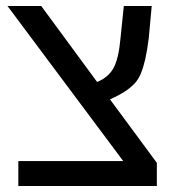

<svg xmlns="http://www.w3.org/2000/svg" viewBox="-20 -619 585 639"><path d="M502 -77.1V0H41V-83H390.1L4.9 -599.1H117.2L303.2 -346.2Q341.3 -361.8 358.2 -393.3Q375 -424.8 380.9 -490.2L392.1 -599.1H484.9L475.1 -492.2Q469.7 -449.7 463.6 -422.9Q457.5 -396 449 -374.8Q440.4 -353.5 425.8 -338.9Q411.1 -324.2 393.3 -313Q375.5 -301.8 346.2 -288.1Z"/></svg>

Font: Libra Sans Modern
Style: Regular
Weight: 400
Foundry: Stefan Peev, Context Ltd
Version: Version 1.000